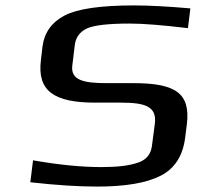

<svg xmlns="http://www.w3.org/2000/svg" viewBox="-20 -679 751 709"><path d="M472 -372H375C293 -372 240 -381 247 -437L256 -511C259 -540 274 -561 301 -574C328 -586 381 -592 458 -592C511 -592 582 -586 674 -575L683 -648C602 -655 533 -659 475 -659C353 -659 268 -647 219 -622C171 -597 144 -559 137 -508L131 -456C117 -343 180 -300 331 -300H426C514 -300 559 -287 552 -224L541 -140C537 -109 520 -88 488 -78C456 -67 412 -62 354 -62C283 -62 199 -70 102 -87L92 -6C189 5 271 10 338 10C442 10 520 -3 573 -30C625 -56 656 -104 664 -173L670 -220C684 -336 627 -372 472 -372Z"/></svg>

Font: Gamestation Extended
Style: Italic
Weight: 400
Width: 7
Designer: Jonas Hecksher
Foundry: Jonas Hecksher, Playtypeª, e-types AS
Version: Version 1.003